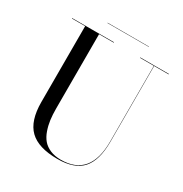

<svg xmlns="http://www.w3.org/2000/svg" viewBox="-192 -975 1080 1135"><g transform="rotate(30 347.5 -408.0)"><path d="M215 -831H497V-829H215ZM20 -750H305V-747H205V-240Q205 -197 209.5 -163Q214 -129 225.5 -96Q237 -63 256 -40.5Q275 -18 306.5 -4.5Q338 9 380 9Q579 9 579 -230V-747H485V-750H680V-747H581V-230Q581 -104 529 -44.5Q477 15 360 15Q230 15 170 -43Q110 -101 110 -230V-747H20Z"/></g></svg>

Font: Bodoni* 72
Style: Regular
Weight: 400
Version: Version 1.003